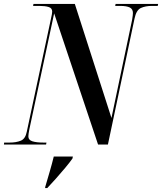

<svg xmlns="http://www.w3.org/2000/svg" viewBox="-49 -734 823 975"><path d="M-29 0 -28 -10H0Q33 -10 56.5 -19.5Q80 -29 87 -65L210 -640Q213 -653 214.5 -661.5Q216 -670 216 -675Q216 -693 198 -698.5Q180 -704 151 -704H119L121 -714H331L517 -135L622 -634Q626 -658 626 -668Q626 -688 610 -696Q594 -704 561 -704H536L538 -714H754L752 -704H722Q690 -704 666.5 -693.5Q643 -683 634 -639L499 0H449L226 -666L100 -77Q95 -52 95 -41Q95 -23 115.5 -16.5Q136 -10 171 -10H187L185 0ZM181 214Q193 173 204 135.5Q215 98 224 61H321L319 71Q305 91 282 118.5Q259 146 234.5 173.5Q210 201 191 221H180Z"/></svg>

Font: Noto Serif Display Condensed SemiBold
Style: Italic
Weight: 600
Width: 3
Italic angle: -12°
Designer: Monotype Design Team
Foundry: Monotype Imaging Inc.
Version: Version 2.009